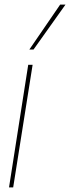

<svg xmlns="http://www.w3.org/2000/svg" viewBox="-20 -810 303 830"><path d="M37 0H19L102 -530H121ZM107 -596 240 -790H263L125 -596Z"/></svg>

Font: Georama SemiCondensed Thin
Style: Italic
Weight: 100
Width: 4
Italic angle: -9°
Designer: Jean-Baptiste Levee
Foundry: Production Type
Version: Version 1.000